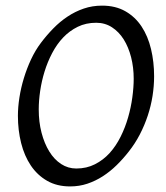

<svg xmlns="http://www.w3.org/2000/svg" viewBox="-20 -650 594 685"><path d="M457 -369.1Q457 -409.2 447.8 -445.6Q438.5 -481.9 421.4 -509.3Q404.3 -536.6 379.4 -552.7Q354.5 -568.8 323.2 -568.8Q286.6 -568.8 257.3 -554.4Q228 -540 205.3 -516.1Q182.6 -492.2 166 -460.4Q149.4 -428.7 138.9 -394.5Q128.4 -360.4 123.3 -325.4Q118.2 -290.5 118.2 -259.8Q118.2 -214.8 128.2 -176.5Q138.2 -138.2 155.8 -109.6Q173.3 -81.1 198 -64.9Q222.7 -48.8 252 -48.8Q289.1 -48.8 318.8 -64Q348.6 -79.1 371.3 -104.2Q394 -129.4 410.4 -162.4Q426.8 -195.3 437 -231Q447.3 -266.6 452.1 -302.5Q457 -338.4 457 -369.1ZM529.8 -377.9Q529.8 -343.3 524.2 -307.6Q518.6 -272 507.1 -237.3Q495.6 -202.6 478.8 -170.2Q461.9 -137.7 439.9 -109.9Q419.4 -83.5 396.2 -60.8Q373 -38.1 346.9 -21.2Q320.8 -4.4 291.7 5.4Q262.7 15.1 230 15.1Q183.1 15.1 148.2 -4.9Q113.3 -24.9 90.1 -59.3Q66.9 -93.8 55.4 -139.6Q43.9 -185.5 43.9 -236.8Q43.9 -267.6 49.3 -302.2Q54.7 -336.9 65.2 -371.3Q75.7 -405.8 90.8 -438.2Q106 -470.7 126 -497.1Q146.5 -524.4 170.2 -548.6Q193.8 -572.8 220.9 -590.8Q248 -608.9 278.8 -619.4Q309.6 -629.9 344.2 -629.9Q392.1 -629.9 427.2 -609.9Q462.4 -589.8 485.1 -555.4Q507.8 -521 518.8 -475.1Q529.8 -429.2 529.8 -377.9Z"/></svg>

Font: Gentium Plus
Style: Italic
Weight: 400
Italic angle: -8°
Designer: J. Victor Gaultney, Annie Olsen, Iska Routamaa
Foundry: SIL International
Version: Version 1.510